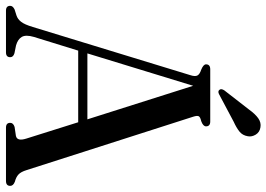

<svg xmlns="http://www.w3.org/2000/svg" viewBox="-148 -766 913 658"><g transform="rotate(90 309.0 -436.5)"><path d="M175.5 -14.5Q175.5 0 159 0H16Q-0.5 0 -0.5 -14.5Q-0.5 -23.5 12 -29.5L32.5 -36Q45 -40 54.2 -51.8Q63.5 -63.5 72 -92L237 -631.5Q242.5 -648 238.2 -656Q234 -664 218.5 -669Q200 -676.5 200 -685.5Q200 -700 217 -700H396Q412.5 -700 412.5 -685.5Q412.5 -675.5 394.5 -669Q381 -666 378 -660.8Q375 -655.5 379.5 -641.5L562.5 -70.5Q568.5 -51 577.5 -42.8Q586.5 -34.5 602 -30.5Q616.5 -25 616.5 -14.5Q616.5 0 599.5 0H417Q400.5 0 400.5 -14.5Q400.5 -25 414.5 -29.5L445 -34Q464.5 -38 454.5 -69.5L398.5 -247.5H153L106 -95.5Q98 -68 106 -54.2Q114 -40.5 135 -34.5L162 -29Q175.5 -25 175.5 -14.5ZM162.5 -279H388.5L273.5 -641.5ZM355 -833Q370 -854 384.8 -864.5Q399.5 -875 416 -872Q432.5 -869.5 440.8 -856Q449 -842.5 446.5 -829Q443.5 -810.5 430.2 -800Q417 -789.5 397 -780.5L302 -730Q292 -725 287 -732Q282.5 -737.5 289 -748Z"/></g></svg>

Font: Fraunces 144pt Soft
Style: Regular
Weight: 400
Version: Version 1.000;[0bf87f6ff]